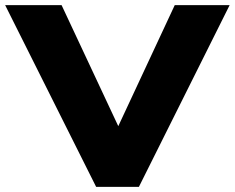

<svg xmlns="http://www.w3.org/2000/svg" viewBox="-42 -725 911 745"><path d="M331 0 -22 -705H197L435 -197H399L636 -705H849L497 0Z"/></svg>

Font: Nunito Sans 10pt SemiExpanded Black
Style: Regular
Weight: 900
Width: 6
Designer: Vernon Adams
Foundry: Vernon Adams
Version: Version 3.101;gftools[0.9.27]